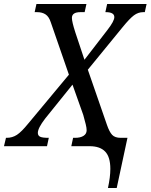

<svg xmlns="http://www.w3.org/2000/svg" viewBox="-64 -734 756 964"><path d="M490 114Q490 54 464 27Q438 0 386 0H294L303 -42H313Q340 -42 355.5 -52Q371 -62 371 -80Q371 -92 366.5 -110Q362 -128 354 -157L300 -309L163 -139Q126 -91 126 -67Q126 -53 137.5 -47.5Q149 -42 178 -42H181L172 0H-44L-34 -42H-30Q-2 -42 21 -57Q44 -72 78 -114L282 -359L191 -622Q182 -650 165 -661.5Q148 -673 122 -673H110L119 -714H370L361 -673H340Q297 -673 297 -644Q297 -625 314 -572L360 -434L475 -583Q510 -628 510 -648Q510 -673 467 -673H465L474 -714H672L663 -673H655Q630 -673 608.5 -657Q587 -641 552 -598L377 -384L473 -107Q485 -72 499 -57Q513 -42 542 -42H576L522 210H478Q490 155 490 114Z"/></svg>

Font: Noto Serif Narrow
Style: Italic
Weight: 400
Width: 4
Italic angle: -12°
Designer: Monotype Design Team
Foundry: Monotype Imaging Inc.
Version: Version 1.001